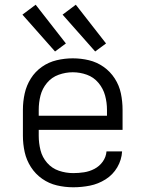

<svg xmlns="http://www.w3.org/2000/svg" viewBox="-20 -785 616 813"><path d="M290 8Q326 8 361 1Q396 -6 427 -25.5Q458 -45 476.5 -76.5Q495 -108 497 -144H431Q429 -120 415 -100.5Q401 -81 380 -70Q359 -59 336 -55.5Q313 -52 290 -52Q259 -52 229.5 -62Q200 -72 179.5 -95.5Q159 -119 151.5 -149Q144 -179 144 -210V-235H499V-320Q499 -355 492 -389Q485 -423 466 -452.5Q447 -482 418.5 -502Q390 -522 356.5 -530Q323 -538 288 -538Q254 -538 220 -530Q186 -522 157.5 -502Q129 -482 110.5 -452.5Q92 -423 84.5 -389Q77 -355 77 -320V-210Q77 -175 84.5 -141Q92 -107 111 -77.5Q130 -48 158.5 -28Q187 -8 221 0Q255 8 290 8ZM433 -295H144V-320Q144 -351 151.5 -380.5Q159 -410 179 -434Q199 -458 228.5 -468.5Q258 -479 288 -479Q319 -479 348 -468.5Q377 -458 397 -434Q417 -410 425 -380.5Q433 -351 433 -320ZM383 -567 429 -601 301 -765 245 -723ZM213 -567 259 -601 131 -765 75 -723Z"/></svg>

Font: Iosevka Sparkle Light
Style: Regular
Weight: 300
Designer: Belleve Invis
Foundry: Belleve Invis
Version: Version 4.5.0; ttfautohint (v1.8.3)